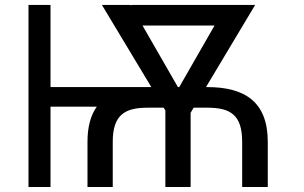

<svg xmlns="http://www.w3.org/2000/svg" viewBox="-20 -747 1216 767"><path d="M181.8 -727.3H93.8V0H181.8V-321H366.8C342.3 -286.9 329.5 -240.8 329.5 -180.4V0H430.4V-180.4C430.4 -286.9 477.3 -316.8 569.6 -316.8H633.9L640.6 -305.8V0H741.5V-296.5L753.6 -316.8H808.2C902 -316.8 947.4 -286.9 947.4 -180.4V0H1049.7V-180.4C1049.7 -339.5 958.8 -399.1 808.2 -399.1H802.9L999.3 -727.3H504.3V-723.7L502.1 -727.3H387.1L584.5 -399.1H181.8ZM690.7 -399.1 549.4 -644.9H837L696 -399.1Z"/></svg>

Font: Karasuma Gothic
Style: Regular
Weight: 400
Designer: Rasmus Andersson, Ryoko Nishizuka
Foundry: Genbu
Version: Version 1.00